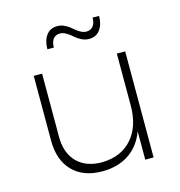

<svg xmlns="http://www.w3.org/2000/svg" viewBox="-107 -815 855 911"><g transform="rotate(-15 320.5 -359.5)"><path d="M258.8 -683.1Q236.8 -683.1 225.3 -668Q213.9 -652.8 213.9 -626H182.1Q182.1 -668 201.2 -694.1Q220.2 -720.2 255.9 -720.2Q274.9 -720.2 293.2 -710.7Q311.5 -701.2 324 -689.7Q336.4 -678.2 352.3 -668.7Q368.2 -659.2 382.8 -659.2Q404.8 -659.2 416.5 -674.3Q428.2 -689.5 428.2 -715.8H460Q460 -674.3 440.9 -648.2Q421.9 -622.1 386.2 -622.1Q367.2 -622.1 348.6 -631.6Q330.1 -641.1 317.9 -652.6Q305.7 -664.1 289.6 -673.6Q273.4 -683.1 258.8 -683.1ZM495.1 -521H536.1V0H495.1V-139.2Q470.2 -71.8 416.7 -35.6Q363.3 0.5 286.1 1Q191.9 1 139.4 -53Q86.9 -106.9 86.9 -203.1V-521H127.9V-210.9Q127.9 -130.9 172.1 -85.9Q216.3 -41 294.9 -41Q389.2 -43 442.1 -103.3Q495.1 -163.6 495.1 -266.1Z"/></g></svg>

Font: Montserrat-Arabic ExtraLight
Style: Regular
Weight: 275
Designer: Mohamed Gaber
Foundry: Kief Type Foundry
Version: Version 5.008;PS 005.008;hotconv 1.0.88;makeotf.lib2.5.64775